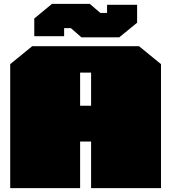

<svg xmlns="http://www.w3.org/2000/svg" viewBox="-20 -977 889 997"><path d="M403 -783 348 -831H313V-789H158V-881L250 -957H446L501 -910H536V-952H692V-859L599 -783ZM33 0V-644L147 -737H702L816 -644V0H453V-242H396V0ZM396 -428H453V-600H396Z"/></svg>

Font: Tomorrow Black
Style: Regular
Weight: 900
Designer: Tony de Marco, Monica Rizzolli
Foundry: Just in Type
Version: Version 2.002